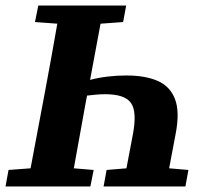

<svg xmlns="http://www.w3.org/2000/svg" viewBox="-32 -677 752 697"><path d="M95 -597 107 -657H426L415 -597L333 -591L295 -387Q325 -395 358.5 -399Q392 -403 427 -403Q495 -403 540 -383.5Q585 -364 603 -318Q621 -272 606 -193L582 -66L652 -60L641 0H344L355 -60L427 -66L450 -187Q466 -270 444 -302.5Q422 -335 350 -335Q334 -335 317.5 -333.5Q301 -332 284 -330L279 -304Q268 -245 257.5 -185Q247 -125 236 -66L308 -60L296 0H-12L-1 -60L79 -66L133 -353Q144 -413 155 -472.5Q166 -532 176 -591Z"/></svg>

Font: Source Serif 4 SmText
Style: Bold Italic
Weight: 700
Italic angle: -12°
Designer: Frank Grießhammer
Foundry: Adobe
Version: Version 4.005;hotconv 1.1.0;makeotfexe 2.6.0